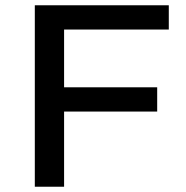

<svg xmlns="http://www.w3.org/2000/svg" viewBox="-20 -708 706 728"><path d="M112 0V-688H620V-596H223V-377H576V-285H223V0Z"/></svg>

Font: Saira Expanded Medium
Style: Regular
Weight: 500
Width: 7
Designer: Hector Gatti with collaboration of the Omnibus-Type team
Foundry: Omnibus-Type
Version: Version 1.100; ttfautohint (v1.8.3)